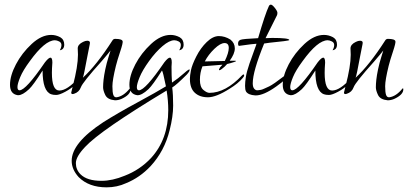

<svg xmlns="http://www.w3.org/2000/svg" viewBox="-20 -405 1753 825"><path d="M108 -142Q79 -103 67 -74Q55 -45 55 -31Q55 -17 64 -17Q91 -17 173 -137Q205 -178 205 -136Q203 -110 203 -92Q203 -16 235 -16Q269 -16 318 -71Q321 -74 325 -67Q322 -60 304.5 -42.5Q287 -25 261 -11Q235 3 221.5 3Q208 3 200 0Q163 -13 163 -102Q123 -39 105 -22Q77 4 59 4Q58 4 56 4Q23 -1 23 -40.5Q23 -80 48.5 -128.5Q74 -177 116 -216Q158 -255 200 -255Q220 -255 239 -245Q256 -235 256 -213.5Q256 -192 237 -189Q244 -201 244 -211.5Q244 -222 234 -227Q224 -232 216 -232Q173 -232 108 -142Z M541 -21Q541 2 502 20Q488 26 474 26Q442 23 432.5 3.5Q423 -16 423 -30Q423 -44 425 -62.5Q427 -81 432.5 -107.5Q438 -134 446.5 -160.5Q455 -187 455 -188Q446 -176 415 -140Q335 -51 327.5 -30Q320 -9 298 -2Q286 2 286 -7Q286 -9 293 -36Q315 -120 315 -170L314 -197Q314 -214 337 -225Q347 -230 355 -230Q369 -230 366 -216.5Q363 -203 356 -166Q340 -79 336 -71Q395 -125 463 -231Q467 -238 475 -238Q504 -238 507 -228Q509 -221 496.5 -183.5Q484 -146 478 -122Q463 -61 463 -34.5Q463 -8 467 3Q471 14 481 13Q510 9 537 -24Q541 -28 541 -21Z M577 -17Q604 -17 686 -137Q718 -178 718 -136Q717 -129 717 -118Q717 -80 719 -50Q746 -68 770.5 -90Q795 -112 795 -105Q795 -98 782 -84Q739 -41 720 -29Q724 2 724 48.5Q724 95 709 154Q687 244 627 309Q581 358 522 382Q483 400 438 400Q362 400 318 356Q288 323 288 286Q288 209 424 120Q484 82 569 36Q654 -10 693 -34Q680 -98 676 -102Q636 -39 618 -22Q588 6 569 4Q536 -1 536 -40.5Q536 -80 561.5 -128.5Q587 -177 629 -216Q671 -255 713 -255Q733 -255 752 -245Q769 -235 769 -213.5Q769 -192 750 -189Q757 -201 757 -211.5Q757 -222 747.5 -227Q738 -232 729 -232Q708 -232 678.5 -207Q649 -182 620.5 -142.5Q592 -103 580 -73.5Q568 -44 568 -30.5Q568 -17 577 -17ZM346 226Q306 268 306 296Q306 324 326 344Q354 372 416 372Q463 372 516 350Q581 325 629 274Q703 193 703 68Q703 28 696 -16Q412 155 346 226Z M970 -235Q989 -220 989 -197Q989 -174 967 -144H987Q1002 -144 986 -138.5Q970 -133 956 -130Q946 -118 933 -108.5Q920 -99 921 -107L926 -116L936 -127Q855 -121 850 -120Q839 -93 839 -62Q839 -31 854 -18.5Q869 -6 880 -6Q949 -6 1020 -81Q1029 -90 1029 -80Q1029 -77 1023 -70Q1003 -46 967 -24Q909 13 873.5 13Q838 13 817 -6.5Q796 -26 796 -66Q796 -80 800.5 -103Q805 -126 823.5 -162.5Q842 -199 868.5 -224.5Q895 -250 920.5 -250Q946 -250 970 -235ZM946 -143Q963 -178 963 -199Q963 -220 945 -220Q927 -220 901 -195Q875 -170 860 -141Q934 -143 946 -143Z M1150 -242Q1223 -242 1223 -233Q1223 -231 1199 -228Q1122 -220 1115 -218Q1066 -98 1066 -47Q1066 -31 1072.5 -23.5Q1079 -16 1087.5 -17Q1096 -18 1101.5 -19Q1107 -20 1118.5 -25.5Q1130 -31 1137 -34Q1154 -42 1202 -79Q1219 -91 1220 -84Q1220 -71 1166.5 -33Q1113 5 1079 5Q1078 5 1077 5Q1046 3 1037 -12Q1033 -20 1033 -36Q1033 -52 1036.5 -74.5Q1040 -97 1052 -132Q1064 -167 1073.5 -192Q1083 -217 1082 -217Q1071 -217 1008 -208Q1003 -207 1003 -218.5Q1003 -230 1013.5 -234Q1024 -238 1089 -241Q1120 -347 1135 -378Q1138 -385 1144 -385Q1150 -385 1161 -371Q1172 -357 1172 -350Q1172 -343 1170 -339L1121 -241Q1135 -242 1150 -242Z M1280 -142Q1251 -103 1239 -74Q1227 -45 1227 -31Q1227 -17 1236 -17Q1263 -17 1345 -137Q1377 -178 1377 -136Q1375 -110 1375 -92Q1375 -16 1407 -16Q1441 -16 1490 -71Q1493 -74 1497 -67Q1494 -60 1476.5 -42.5Q1459 -25 1433 -11Q1407 3 1393.5 3Q1380 3 1372 0Q1335 -13 1335 -102Q1295 -39 1277 -22Q1249 4 1231 4Q1230 4 1228 4Q1195 -1 1195 -40.5Q1195 -80 1220.5 -128.5Q1246 -177 1288 -216Q1330 -255 1372 -255Q1392 -255 1411 -245Q1428 -235 1428 -213.5Q1428 -192 1409 -189Q1416 -201 1416 -211.5Q1416 -222 1406 -227Q1396 -232 1388 -232Q1345 -232 1280 -142Z M1713 -21Q1713 2 1674 20Q1660 26 1646 26Q1614 23 1604.5 3.5Q1595 -16 1595 -30Q1595 -44 1597 -62.5Q1599 -81 1604.5 -107.5Q1610 -134 1618.5 -160.5Q1627 -187 1627 -188Q1618 -176 1587 -140Q1507 -51 1499.5 -30Q1492 -9 1470 -2Q1458 2 1458 -7Q1458 -9 1465 -36Q1487 -120 1487 -170L1486 -197Q1486 -214 1509 -225Q1519 -230 1527 -230Q1541 -230 1538 -216.5Q1535 -203 1528 -166Q1512 -79 1508 -71Q1567 -125 1635 -231Q1639 -238 1647 -238Q1676 -238 1679 -228Q1681 -221 1668.5 -183.5Q1656 -146 1650 -122Q1635 -61 1635 -34.5Q1635 -8 1639 3Q1643 14 1653 13Q1682 9 1709 -24Q1713 -28 1713 -21Z"/></svg>

Font: Lovers Quarrel
Style: Regular
Weight: 400
Designer: Robert E. Leuschke
Foundry: Robert E. Leuschke
Version: Version 1.001